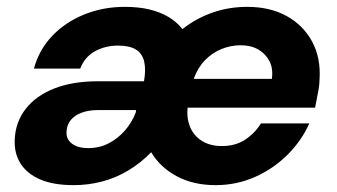

<svg xmlns="http://www.w3.org/2000/svg" viewBox="-20 -528 984 560"><path d="M195 12Q136 12 97.5 -4.5Q59 -21 40 -51Q21 -81 23 -121Q25 -172 55 -210.5Q85 -249 138.5 -270Q192 -291 266 -291H400Q406 -325 400.5 -348.5Q395 -372 376.5 -383.5Q358 -395 324 -395Q287 -395 257 -378.5Q227 -362 214 -328H79Q94 -383 132 -423Q170 -463 225 -485.5Q280 -508 344 -508Q384 -508 415.5 -500.5Q447 -493 471.5 -478.5Q496 -464 512 -443Q551 -474 599 -491Q647 -508 701 -508Q768 -508 816.5 -481Q865 -454 890.5 -406.5Q916 -359 912 -297Q912 -283 909 -266Q906 -249 903 -234.5Q900 -220 899 -214H527Q524 -183 534.5 -157.5Q545 -132 569 -117Q593 -102 627 -102Q667 -102 695.5 -121Q724 -140 741 -168H882Q860 -118 819 -77Q778 -36 724 -12Q670 12 609 12Q544 12 495.5 -14Q447 -40 421 -84Q391 -53 354.5 -31Q318 -9 277.5 1.5Q237 12 195 12ZM237 -96Q270 -96 297 -110Q324 -124 344.5 -147.5Q365 -171 376 -200L377 -207H267Q239 -207 218.5 -199.5Q198 -192 186.5 -178Q175 -164 174 -144Q173 -129 181 -118Q189 -107 203.5 -101.5Q218 -96 237 -96ZM545 -298H773Q777 -328 766 -349.5Q755 -371 733.5 -383.5Q712 -396 682 -396Q653 -396 626 -385Q599 -374 578 -352.5Q557 -331 545 -298Z"/></svg>

Font: DM Sans 28pt ExtraBold
Style: Italic
Weight: 800
Italic angle: -10°
Version: Version 4.004;gftools[0.9.30]